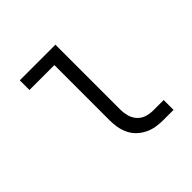

<svg xmlns="http://www.w3.org/2000/svg" viewBox="-142 -657 785 785"><g transform="rotate(-45 250.0 -265.0)"><path d="M374 0H434V-57H374Q354 -57 335.5 -63Q317 -69 304 -83.5Q291 -98 286 -117Q281 -136 281 -155V-530H75V-474H219V-155Q219 -134 222.5 -113.5Q226 -93 235 -74Q244 -55 259 -40.5Q274 -26 293 -16.5Q312 -7 332.5 -3.5Q353 0 374 0Z"/></g></svg>

Font: Iosevka SS09 Light
Style: Regular
Weight: 300
Monospace: yes
Designer: Belleve Invis
Foundry: Belleve Invis
Version: Version 5.2.1; ttfautohint (v1.8.3)